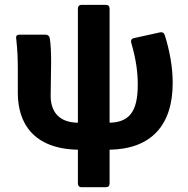

<svg xmlns="http://www.w3.org/2000/svg" viewBox="-20 -617 790 805"><path d="M704.1 -269.5C704.1 -335.9 691.4 -404.3 670.9 -469.7C668 -479.5 660.2 -483.4 651.4 -481.4L541 -457C531.2 -455.1 527.3 -447.3 530.3 -437.5C550.8 -367.2 557.6 -314.5 557.6 -260.7C557.6 -143.6 517.6 -104.5 439.5 -102.5V-581.1C439.5 -590.8 433.6 -596.7 423.8 -596.7H322.3C312.5 -596.7 306.6 -590.8 306.6 -581.1V-102.5C220.7 -103.5 192.4 -156.2 192.4 -214.8C192.4 -250 194.3 -317.4 194.3 -354.5C194.3 -392.6 193.4 -428.7 188.5 -458C186.5 -466.8 179.7 -471.7 170.9 -471.7H61.5C50.8 -471.7 45.9 -465.8 47.9 -455.1C53.7 -408.2 54.7 -359.4 54.7 -326.2V-227.5C54.7 -101.6 119.1 6.8 306.6 10.7V152.3C306.6 162.1 312.5 168 322.3 168H423.8C433.6 168 439.5 162.1 439.5 152.3V10.7C612.3 7.8 704.1 -89.8 704.1 -269.5Z"/></svg>

Font: Ed Sans Neue
Style: Bold
Weight: 700
Designer: Stephen Hutchings
Version: Version 1.004;PS 001.004;hotconv 1.0.88;makeotf.lib2.5.64775